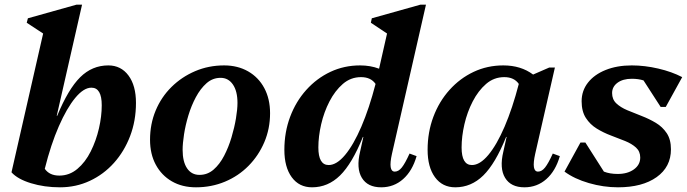

<svg xmlns="http://www.w3.org/2000/svg" viewBox="-20 -785 2930 819"><path d="M29 -50 164 -642 94 -688 99 -707 306 -765H330L222 -291H224Q271 -405 322 -455.5Q373 -506 442 -506Q496 -506 528 -463Q560 -420 560 -346Q560 -270 535 -204.5Q510 -139 466 -90Q422 -41 363 -13.5Q304 14 236 14Q169 14 112 -3.5Q55 -21 29 -50ZM370 -411Q337 -411 301 -367.5Q265 -324 231 -246.5Q197 -169 171 -65Q191 -36 233 -36Q276 -36 310 -64.5Q344 -93 367 -139Q390 -185 402 -237Q414 -289 414 -336Q414 -411 370 -411Z M816 14Q757 14 713 -11.5Q669 -37 644.5 -82.5Q620 -128 620 -189Q620 -256 644 -313.5Q668 -371 711.5 -414Q755 -457 812.5 -481.5Q870 -506 936 -506Q994 -506 1038.5 -480.5Q1083 -455 1107.5 -409Q1132 -363 1132 -302Q1132 -236 1107.5 -178.5Q1083 -121 1040 -77.5Q997 -34 939.5 -10Q882 14 816 14ZM831 -39Q865 -39 891 -61.5Q917 -84 936 -120.5Q955 -157 967.5 -199Q980 -241 986.5 -280Q993 -319 993 -346Q993 -396 973.5 -424.5Q954 -453 921 -453Q887 -453 861 -430Q835 -407 815.5 -370.5Q796 -334 783.5 -292.5Q771 -251 765 -212Q759 -173 759 -146Q759 -95 778 -67Q797 -39 831 -39Z M1311 14Q1256 14 1224.5 -29Q1193 -72 1193 -146Q1193 -221 1217.5 -286.5Q1242 -352 1286.5 -401.5Q1331 -451 1389.5 -478.5Q1448 -506 1516 -506Q1560 -506 1597 -492L1631 -642L1562 -688L1566 -707L1773 -765H1797L1652 -129Q1635 -53 1664 -53Q1680 -53 1694 -70.5Q1708 -88 1727 -130L1757 -119Q1739 -56 1699.5 -21Q1660 14 1606 14Q1548 14 1523.5 -26.5Q1499 -67 1516 -138L1530 -201H1528Q1482 -87 1430.5 -36.5Q1379 14 1311 14ZM1338 -156Q1338 -81 1382 -81Q1416 -81 1452 -124Q1488 -167 1521.5 -245Q1555 -323 1582 -427Q1562 -456 1520 -456Q1476 -456 1442.5 -427Q1409 -398 1385.5 -352.5Q1362 -307 1350 -255Q1338 -203 1338 -156Z M1922 14Q1867 14 1835.5 -29Q1804 -72 1804 -146Q1804 -221 1828.5 -286.5Q1853 -352 1897.5 -401.5Q1942 -451 2000.5 -478.5Q2059 -506 2127 -506Q2202 -506 2254 -467L2323 -497H2347L2263 -129Q2246 -53 2275 -53Q2291 -53 2305 -70.5Q2319 -88 2338 -130L2368 -119Q2350 -56 2310.5 -21Q2271 14 2217 14Q2159 14 2134.5 -26.5Q2110 -67 2127 -138L2141 -201H2139Q2093 -87 2041.5 -36.5Q1990 14 1922 14ZM1949 -156Q1949 -81 1993 -81Q2027 -81 2063 -124Q2099 -167 2132.5 -245Q2166 -323 2193 -427Q2173 -456 2131 -456Q2087 -456 2053.5 -427Q2020 -398 1996.5 -352.5Q1973 -307 1961 -255Q1949 -203 1949 -156Z M2616 14Q2554 14 2492 -4Q2430 -22 2388 -53L2456 -177H2477L2556 -53Q2581 -43 2615 -43Q2657 -43 2684 -62.5Q2711 -82 2711 -113Q2711 -139 2693 -155.5Q2675 -172 2646.5 -183.5Q2618 -195 2586 -207Q2554 -219 2525.5 -236.5Q2497 -254 2479 -282Q2461 -310 2461 -353Q2461 -398 2488 -432.5Q2515 -467 2563.5 -486.5Q2612 -506 2675 -506Q2730 -506 2788 -492.5Q2846 -479 2890 -456L2820 -329H2798L2725 -442Q2703 -449 2675 -449Q2637 -449 2614 -432Q2591 -415 2591 -388Q2591 -361 2609 -344Q2627 -327 2655.5 -315Q2684 -303 2716.5 -290.5Q2749 -278 2777.5 -261Q2806 -244 2824 -217Q2842 -190 2842 -148Q2842 -73 2781 -29.5Q2720 14 2616 14Z"/></svg>

Font: Platypi SemiBold
Style: Italic
Weight: 600
Italic angle: -13°
Designer: David Sargent
Foundry: Bolt Cutter Type
Version: Version 1.200; ttfautohint (v1.8.4.7-5d5b)